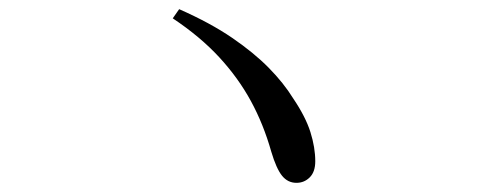

<svg xmlns="http://www.w3.org/2000/svg" viewBox="-20 -568 1040 419"><path d="M627 -169Q608 -169 595.5 -184.5Q583 -200 572 -237Q555 -297 527.5 -347.5Q500 -398 458.5 -443Q417 -488 357 -528L371 -548Q439 -518 486.5 -485.5Q534 -453 566.5 -420Q599 -387 620 -353Q647 -313 657.5 -279.5Q668 -246 668 -216Q668 -193 656 -181Q644 -169 627 -169Z"/></svg>

Font: Noto Serif KR
Style: Regular
Weight: 400
Designer: Ryoko NISHIZUKA  (kana & ideographs); Frank Grießhammer (Latin, Greek & Cyrillic); Wenlong ZHANG  (bopomofo); Sandoll Co
Foundry: Adobe
Version: Version 2.003-H1;hotconv 1.1.1;makeotfexe 2.6.0